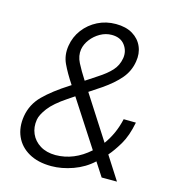

<svg xmlns="http://www.w3.org/2000/svg" viewBox="-110 -827 842 929"><g transform="rotate(15 310.5 -362.5)"><path d="M231.2 9.9Q164.1 9.9 118.3 -16.2Q72.4 -42.3 52.4 -87.4Q32.3 -132.5 41.5 -189.3Q51.8 -251.1 96.9 -296Q142 -340.9 217.7 -389.2L225.5 -394.2Q191.8 -445 172.8 -485.6Q153.8 -526.3 161.6 -574.2Q169 -620.7 196.7 -657.1Q224.4 -693.5 266 -714.5Q307.5 -735.4 356.9 -735.4Q407.3 -735.4 441.1 -715Q474.8 -694.6 489.5 -660.3Q504.3 -626.1 497.2 -584.9Q489.3 -535.5 457.2 -497.7Q425.1 -459.9 371.1 -422.9L311.8 -383.5L451.7 -165.8Q472.3 -193.9 487.6 -227.6Q502.8 -261.4 511.4 -300.1L572.8 -299.4Q559.3 -230.1 533.4 -186.6Q507.5 -143.1 483.7 -116.1L558.2 0H481.5L436.8 -68.9Q395.2 -30.2 339.3 -10.1Q283.4 9.9 231.2 9.9ZM406.2 -116.1 256.7 -346.6 223.4 -324.2Q162.3 -283.4 136.2 -248.6Q110.1 -213.8 106.2 -189.3Q99.8 -150.9 114 -118.6Q128.2 -86.3 159.8 -66.8Q191.4 -47.2 237.2 -46.9Q329.5 -47.6 406.2 -116.1ZM280.9 -431.1 336.3 -467.7Q378.6 -494.7 402.5 -521Q426.5 -547.2 432.9 -584.9Q438.6 -621.4 416.7 -650.4Q394.9 -679.3 350.9 -679.3Q320.7 -679.3 293.5 -663.9Q266.3 -648.4 247.9 -624.3Q229.4 -600.1 224.8 -573.5Q219.5 -540.1 236.7 -506.6Q253.9 -473 280.9 -431.1Z"/></g></svg>

Font: Inter UI Light
Style: Italic
Weight: 300
Italic angle: 9.39999°
Designer: Rasmus Andersson
Foundry: rsms
Version: 3.2;8d6f07862